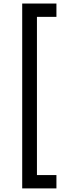

<svg xmlns="http://www.w3.org/2000/svg" viewBox="-20 -1133 355 1068"><path d="M185.5 -1039.1Q185.5 -819.3 185.5 -159.2Q212.9 -159.2 293.9 -159.2Q293.9 -140.6 293.9 -85Q246.1 -85 103.5 -85Q103.5 -246.1 103.5 -727.5Q103.5 -824.2 103.5 -1113.3Q151.4 -1113.3 293.9 -1113.3Q293.9 -1094.7 293.9 -1039.1Q266.6 -1039.1 185.5 -1039.1Z"/></svg>

Font: Das Gitter
Style: Book
Weight: 400
Version: Version 006.000